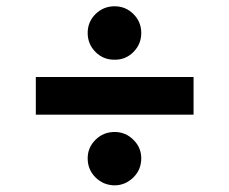

<svg xmlns="http://www.w3.org/2000/svg" viewBox="-20 -591 719 602"><path d="M586.9 -349.6V-231.4H92.3V-349.6ZM339.4 -403.8Q304.2 -403.3 279.5 -428Q254.9 -452.6 254.9 -487.8Q254.9 -522.5 279.5 -546.9Q304.2 -571.3 339.4 -571.3Q374 -571.3 398.4 -546.9Q422.9 -522.5 422.9 -487.8Q422.9 -452.6 398.4 -428Q374 -403.3 339.4 -403.8ZM339.4 -9.8Q304.2 -10.3 279.5 -34.7Q254.9 -59.1 254.9 -94.7Q254.9 -128.4 279.5 -152.8Q304.2 -177.2 339.4 -177.2Q373.5 -177.2 398.2 -152.8Q422.9 -128.4 422.9 -94.7Q422.9 -59.1 398.2 -34.7Q373.5 -10.3 339.4 -9.8Z"/></svg>

Font: Inter-Bold
Style: Bold
Weight: 700
Designer: Rasmus Andersson
Foundry: rsms
Version: Version 4.000;git-a52131595